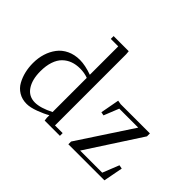

<svg xmlns="http://www.w3.org/2000/svg" viewBox="-141 -1006 1290 1290"><g transform="rotate(45 504.5 -361.0)"><path d="M47.9 -217.8Q47.9 -266.1 61 -308.3Q74.2 -350.6 99.4 -384Q124.5 -417.5 165 -436.8Q205.6 -456.1 256.8 -456.1Q307.1 -456.1 374 -432.1V-702.1H303.2V-729H446.8L449.2 -702.1V-25.9H522V0H377L374 -23.9V-47.9Q342.8 -29.3 294.4 -11.2Q246.1 6.8 211.9 6.8Q168.5 6.8 135.5 -13.2Q102.5 -33.2 84.2 -66.7Q65.9 -100.1 56.9 -138.2Q47.9 -176.3 47.9 -217.8ZM122.1 -213.9Q122.1 -134.3 154.3 -86.7Q186.5 -39.1 245.1 -39.1Q297.4 -39.1 374 -78.1V-402.8Q340.3 -416 297.9 -416Q259.8 -416 228.5 -404.5Q197.3 -393.1 173.1 -369.4Q148.9 -345.7 135.5 -306.2Q122.1 -266.6 122.1 -213.9ZM602.1 0V-25.9L855 -411.1H674.8L631.8 -304.2L606.9 -309.1L631.8 -443.8L660.2 -439H938V-411.1L688 -25.9H897.9L944.8 -143.1L971.2 -138.2L944.8 0Z"/></g></svg>

Font: Dehuti Alt
Style: Book
Weight: 400
Version: Version 1.2